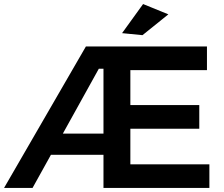

<svg xmlns="http://www.w3.org/2000/svg" viewBox="-21 -930 1106 950"><path d="M624 -117H1015V0H491V-164H231L140 0H-1L404 -700H1003V-583H624V-410H965V-293H624ZM290 -269H491V-590H468ZM687 -910 812 -859 684 -756 583 -766Z"/></svg>

Font: Montserrat arm2 Medium
Style: Regular
Weight: 500
Designer: Julieta Ulanovsky
Foundry: Julieta Ulanovsky
Version: Version 6.000